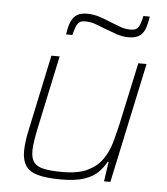

<svg xmlns="http://www.w3.org/2000/svg" viewBox="-52 -758 708 812"><g transform="rotate(5 302.0 -351.5)"><path d="M237 8Q174 8 137.5 -2.5Q101 -13 86 -36.5Q71 -60 71 -97Q71 -117 74 -140Q77 -163 83 -190L151 -510H186L119 -195Q113 -166 109.5 -142.5Q106 -119 106 -102Q106 -69 119.5 -52.5Q133 -36 162.5 -30Q192 -24 241 -24Q307 -24 347 -43.5Q387 -63 409.5 -95.5Q432 -128 443 -167.5Q454 -207 463 -246L520 -510H555L446 0H419L431 -83H427Q414 -59 393 -38Q372 -17 335 -4.5Q298 8 237 8ZM205 -605Q210 -641 219.5 -661.5Q229 -682 245 -691Q261 -700 287 -700Q314 -700 339.5 -691.5Q365 -683 391 -672Q411 -664 431.5 -656.5Q452 -649 476 -649Q499 -649 508 -663Q517 -677 524 -711H551Q546 -676 537 -655Q528 -634 511.5 -625Q495 -616 469 -616Q442 -616 416.5 -625Q391 -634 365 -644Q345 -652 324.5 -659.5Q304 -667 280 -667Q258 -667 249 -653Q240 -639 232 -605Z"/></g></svg>

Font: Saira Thin Thin
Style: Italic
Weight: 250
Italic angle: -12°
Version: Version 1.101